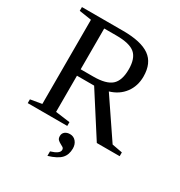

<svg xmlns="http://www.w3.org/2000/svg" viewBox="-200 -791 1066 1140"><g transform="rotate(30 333.5 -221.0)"><path d="M207 -287.1V-39.1L306.2 -25.9V0H35.2V-25.9L112.8 -39.1V-616.2L28.8 -628.9V-654.8H311.5Q434.6 -654.8 493.2 -613.3Q551.8 -571.8 551.8 -480Q551.8 -414.6 516.1 -366.9Q480.5 -319.3 417.5 -300.8L594.7 -39.1L665.5 -25.9V0H508.8L324.7 -287.1ZM454.6 -473.1Q454.6 -547.9 418.2 -579.3Q381.8 -610.8 290.5 -610.8H207V-331.1H293.5Q380.9 -331.1 417.7 -363.5Q454.6 -396 454.6 -473.1ZM402.3 99.6Q402.3 142.6 377.9 168.7Q353.5 194.8 293 212.9V182.1Q351.6 164.6 351.6 138.7Q351.6 127.4 343.3 122.1Q335 116.7 324.7 111.6Q314.5 106.4 306.2 98.4Q297.9 90.3 297.9 73.7Q297.9 55.2 311.3 44.4Q324.7 33.7 345.7 33.7Q370.6 33.7 386.5 52.5Q402.3 71.3 402.3 99.6Z"/></g></svg>

Font: Tinos
Style: Regular
Weight: 400
Designer: Steve Matteson
Foundry: Monotype Imaging Inc.
Version: Version 1.23